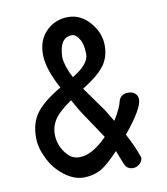

<svg xmlns="http://www.w3.org/2000/svg" viewBox="-76 -725 683 787"><g transform="rotate(-10 265.0 -331.5)"><path d="M388 -521Q388 -573 350 -617Q312 -661 260 -661Q206 -661 169 -624.5Q132 -588 132 -528Q132 -468 179 -382Q108 -341 76.5 -300.5Q45 -260 45 -197Q45 -155 66 -113Q87 -66 128 -34Q169 -2 209 -2Q249 -2 281 -19Q311 -36 358 -86Q371 -54 372 -50Q374 -45 378.5 -34Q383 -23 388 -16Q399 -5 415 -5Q430 -5 442 -15Q454 -25 456 -41Q440 -89 410 -145Q488 -240 488 -278Q488 -294 477 -303.5Q466 -313 449 -313Q416 -313 408 -283Q404 -260 373 -209L342 -260L309 -306L270 -361Q335 -401 361.5 -436Q388 -471 388 -521ZM292 -563Q307 -541 307 -498Q307 -457 237 -415Q212 -460 208 -501Q210 -585 262 -585Q279 -585 292 -563ZM158 -109Q123 -147 123 -197Q123 -249 168 -288Q184 -303 213 -323L221 -309Q236 -280 255 -252.5Q274 -225 277 -220L295 -193Q312 -168 323 -151Q260 -87 208 -87Q177 -87 158 -109Z"/></g></svg>

Font: Patrick Hand SC
Style: Regular
Weight: 400
Designer: Patrick Wagesreiter
Foundry: Patrick Wagesreiter
Version: Version 2.001; ttfautohint (v1.8.2)